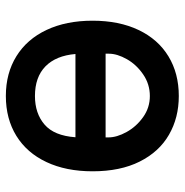

<svg xmlns="http://www.w3.org/2000/svg" viewBox="-8 -592 616 640"><g transform="rotate(-90 300.0 -272.0)"><path d="M49 -271.5Q49 -360 79.8 -425.2Q110.5 -490.5 167.2 -525.5Q224 -560.5 300 -560.5Q376 -560.5 432.8 -525.2Q489.5 -490 520.2 -424.8Q551 -359.5 551 -271.5Q551 -183 520 -118Q489 -53 432.2 -18.5Q375.5 16 300 16Q227.5 16 170.8 -16.8Q114 -49.5 81.5 -114.2Q49 -179 49 -271.5ZM441 -217V-228H162V-218.5Q162 -190.5 180 -158Q198 -125.5 229.5 -103Q261 -80.5 300 -80.5Q339.5 -80.5 372 -102.8Q404.5 -125 422.8 -157.2Q441 -189.5 441 -217ZM300 -463.5Q242 -463.5 204.8 -431.5Q167.5 -399.5 162.5 -328.5H440Q434.5 -393.5 398.8 -428.5Q363 -463.5 300 -463.5Z"/></g></svg>

Font: JuliaMono
Style: Bold
Weight: 700
Monospace: yes
Designer: cormullion
Foundry: corm
Version: Version 0.055; ttfautohint (v1.8.4)